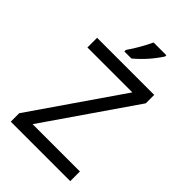

<svg xmlns="http://www.w3.org/2000/svg" viewBox="-270 -1035 1139 1139"><g transform="rotate(45 300.0 -465.5)"><path d="M548.8 0H49.8V-70.8L437 -632.8H60.1V-713.9H539.1V-643.1L151.9 -81.1H548.8ZM231.9 -784.2Q277.8 -849.1 316.9 -931.2H423.8V-920.9Q369.1 -836.4 291 -771H231.9Z"/></g></svg>

Font: WenQuanYi Micro Hei Mono
Style: Regular
Weight: 400
Foundry: Ascender Corporation
Version: Version 0.2.0-beta